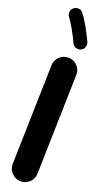

<svg xmlns="http://www.w3.org/2000/svg" viewBox="-214 -1090 660 1204"><g transform="rotate(20 116.0 -488.0)"><path d="M107.9 83.5H109.4C131.8 83.5 151.4 75.7 168 60.1C184.6 43.9 192.9 24.9 193.4 2L210.4 -662.6V-665.5C210.4 -687.5 202.6 -706.5 187 -723.1C171.4 -739.3 151.9 -747.6 128.9 -748H126.5C104.5 -748 85.4 -740.2 69.3 -724.6C52.7 -709 43.9 -689.5 43.5 -666.5L26.4 -2V-0.5C26.4 21.5 34.2 41 50.3 57.6C65.9 74.2 85 83 107.9 83.5ZM51.3 -1049.3C33.2 -1035.2 34.7 -1018.1 34.7 -1014.2C34.7 -1004.9 37.6 -996.1 43.5 -988.3C66.9 -958 104.5 -891.1 125.5 -844.2C134.8 -823.2 156.2 -818.8 166.5 -818.8C172.4 -818.8 177.7 -819.8 183.1 -822.3C204.1 -831.5 208.5 -852.5 208.5 -863.8C208.5 -869.6 207.5 -875 205.1 -880.4C192.9 -906.7 178.7 -935.1 162.1 -964.8C145.5 -994.6 128.9 -1020.5 111.8 -1042C104.5 -1051.3 97.7 -1056.6 90.8 -1057.6C83.5 -1058.1 79.1 -1058.6 77.6 -1058.6C67.9 -1058.6 59.1 -1055.7 51.3 -1049.3Z"/></g></svg>

Font: Mikhak Black
Style: Regular
Weight: 900
Designer: Amin Abedi
Version: Version 3.2